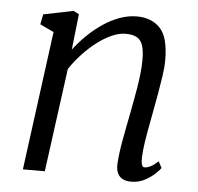

<svg xmlns="http://www.w3.org/2000/svg" viewBox="-46 -615 693 672"><g transform="rotate(5 301.0 -279.0)"><path d="M191.5 -432.5Q212 -459.5 237.2 -484Q262.5 -508.5 290.8 -527.5Q319 -546.5 348.8 -557.2Q378.5 -568 408.5 -568Q460 -568 490.2 -536.5Q520.5 -505 520.5 -424Q520.5 -400 516 -369Q511.5 -338 505.8 -306Q500 -274 495 -247Q490.5 -222 484.8 -192.2Q479 -162.5 474.5 -132.8Q470 -103 469 -78.5Q468.5 -62 471.2 -53Q474 -44 480.5 -44Q490.5 -44 502.2 -50Q514 -56 528.5 -69.5L540.5 -47Q537.5 -41.5 523 -27.5Q508.5 -13.5 486.8 -1.8Q465 10 438.5 10Q421.5 10 409.2 4Q397 -2 390.8 -14.8Q384.5 -27.5 385.5 -48.5Q386.5 -65.5 389.2 -87Q392 -108.5 396.2 -132Q400.5 -155.5 405 -178.8Q409.5 -202 413.5 -222.5Q417.5 -244 422.2 -268.5Q427 -293 431.2 -319Q435.5 -345 438.2 -370.2Q441 -395.5 441 -418Q441 -451.5 434.5 -470Q428 -488.5 413.5 -496.2Q399 -504 374 -504Q352 -504 326.5 -492.8Q301 -481.5 275.2 -462Q249.5 -442.5 225.8 -417Q202 -391.5 183.5 -363.5L134.5 0H57.5L122.5 -488L74 -511L81 -546.5L186 -568L205.5 -558Z"/></g></svg>

Font: Merriweather Light
Style: Italic
Weight: 300
Italic angle: -7.8°
Designer: Eben Sorkin
Foundry: Eben Sorkin
Version: Version 2.101